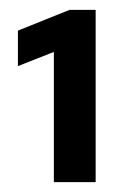

<svg xmlns="http://www.w3.org/2000/svg" viewBox="-20 -720 235 390"><path d="M89.4 -350V-614.5L16.4 -585.7V-657.8L121.3 -700H174.3V-350Z"/></svg>

Font: Red Hat Display VF
Style: Regular
Weight: 300
Designer: Pentagram, MCKL
Foundry: Pentagram, MCKL
Version: Version 1.023